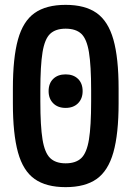

<svg xmlns="http://www.w3.org/2000/svg" viewBox="-20 -760 540 790"><path d="M250 -316Q218 -316 199 -335Q180 -354 180 -385Q180 -417 199 -435.5Q218 -454 250 -454Q282 -454 301 -435.5Q320 -417 320 -385Q320 -354 301 -335Q282 -316 250 -316ZM250 10Q170 10 122.5 -23.5Q75 -57 54 -133Q33 -209 33 -335V-395Q33 -522 54 -597.5Q75 -673 122.5 -706.5Q170 -740 250 -740Q330 -740 377.5 -706.5Q425 -673 446.5 -597.5Q468 -522 468 -395V-335Q468 -209 446.5 -133Q425 -57 377.5 -23.5Q330 10 250 10ZM250 -88Q292 -88 314.5 -109.5Q337 -131 346 -186Q355 -241 355 -343V-388Q355 -490 346 -545Q337 -600 314.5 -621Q292 -642 250 -642Q209 -642 186.5 -621Q164 -600 155 -545Q146 -490 146 -388V-343Q146 -241 155 -186Q164 -131 186.5 -109.5Q209 -88 250 -88Z"/></svg>

Font: M PLUS Code Latin Medium
Style: Regular
Weight: 500
Designer: Coji Morishita
Foundry: UNDERFOREST DESIGN
Version: Version 1.002; ttfautohint (v1.8.3)